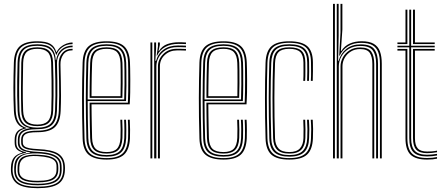

<svg xmlns="http://www.w3.org/2000/svg" viewBox="-20 -820 2306 994"><path d="M175 154.2Q105.8 154.2 73 133.9Q40.2 113.5 36.8 67.8Q36.5 62.2 36.5 57.2Q36.5 52.2 36.8 45.2Q38.2 12.8 52.2 -4.6Q66.2 -22 95.2 -29.2V-31.5Q75.2 -37.8 65.9 -48.6Q56.5 -59.5 56 -79Q55.8 -84.2 55.8 -88.9Q55.8 -93.5 56 -98.5Q56.2 -121.5 66.9 -136.1Q77.5 -150.8 99.8 -156.2V-158.5Q78.5 -166 66.2 -187.5Q54 -209 52 -245.5Q50.8 -275.8 50 -305.5Q49.2 -335.2 49.4 -365.6Q49.5 -396 50.1 -428.1Q50.8 -460.2 51.8 -495Q53.8 -554.5 82.1 -580.4Q110.5 -606.2 173.2 -606.2Q217.5 -606.2 240.2 -593.2Q263 -580.2 271 -551.2H273.5Q280.5 -565.5 293.5 -576.5Q306.5 -587.5 322.9 -593.8Q339.2 -600 355.8 -600V-591.5Q324.5 -591.8 302.2 -575.4Q280 -559 272.8 -536.8H270Q262.8 -569.5 240.4 -584Q218 -598.5 173.2 -598.5Q115.5 -598.5 89.2 -574.6Q63 -550.8 61.5 -495.2Q60 -448.5 59.4 -407.1Q58.8 -365.8 59.2 -326.4Q59.8 -287 61.5 -245.8Q63.5 -207.2 77.5 -185.8Q91.5 -164.2 116.8 -158V-155.8Q88.5 -150 76.6 -136.5Q64.8 -123 64.5 -98.5Q64.2 -93.2 64.2 -88.9Q64.2 -84.5 64.5 -78.8Q65 -59.2 76.4 -48.4Q87.8 -37.5 114.5 -31.5V-28.8Q78 -24 62.6 -6.5Q47.2 11 45.8 45.2Q45.2 52.5 45.1 56.9Q45 61.2 45.5 67.8Q48.8 109.5 78.8 128Q108.8 146.5 175 146.5Q244.2 146.5 274.8 126.9Q305.2 107.2 307.2 62Q307.8 55.2 307.6 49.6Q307.5 44 307 36.8Q304.2 -1.5 273.8 -19.6Q243.2 -37.8 176 -40.2Q145.2 -41.8 126.4 -46Q107.5 -50.2 98.9 -58.2Q90.2 -66.2 89.8 -78.8Q89.5 -84 89.5 -89Q89.5 -94 89.5 -98.5Q90.2 -123.2 109.6 -133.4Q129 -143.5 173.2 -143.5Q231.8 -143.5 257.1 -168.1Q282.5 -192.8 284.5 -246.8Q286.2 -288.5 286.4 -324.2Q286.5 -360 285.8 -399Q285 -438 284 -489Q283.5 -523 302.6 -545.4Q321.8 -567.8 355.8 -567.5V-559.5Q323.2 -559.5 307.8 -537.8Q292.2 -516 293 -484.8Q294 -438.5 294.9 -400.2Q295.8 -362 295.8 -325.2Q295.8 -288.5 294 -246Q291.5 -187.2 263.8 -161.4Q236 -135.5 173.2 -135.5Q148.2 -135.5 131.8 -132.4Q115.2 -129.2 106.9 -121.2Q98.5 -113.2 98 -98.2Q98 -94.2 98 -89.5Q98 -84.8 98.2 -80Q98.8 -69 107.1 -62.4Q115.5 -55.8 132.8 -52.6Q150 -49.5 176.2 -48.2Q248 -45.2 280.1 -25.5Q312.2 -5.8 315.8 37Q316.2 44 316.4 49.9Q316.5 55.8 316 62Q314 111 281.2 132.6Q248.5 154.2 175 154.2ZM175 131.5Q214.2 131.5 239.6 124.5Q265 117.5 277.4 102.4Q289.8 87.2 290 62.8Q290.2 55.5 290.2 49.9Q290.2 44.2 289.8 36.8Q289 17 277.1 3.8Q265.2 -9.5 240.5 -16.8Q215.8 -24 176.2 -25.8Q117.2 -28.5 91.1 -11.6Q65 5.2 62.8 45.5Q62.2 52.2 62.1 57Q62 61.8 62.5 68.2Q64.5 102.2 91.1 116.9Q117.8 131.5 175 131.5ZM175 124Q120 124 96.4 110.6Q72.8 97.2 71 67.8Q70.8 62.2 70.9 57.5Q71 52.8 71.2 45.2Q72.5 5.5 98.5 -8Q124.5 -21.5 176 -19Q212.8 -17.5 235.5 -11Q258.2 -4.5 269.1 7.2Q280 19 281.2 36.8Q282 45 281.9 50.5Q281.8 56 281.5 62.2Q280 95.2 255.2 109.6Q230.5 124 175 124ZM175 116.2Q209 116.2 230.1 110.8Q251.2 105.2 261.5 93.2Q271.8 81.2 272.5 62Q272.8 55.8 272.8 49.8Q272.8 43.8 272.5 36.8Q271.8 21.5 262.1 11.6Q252.5 1.8 231.4 -3.9Q210.2 -9.5 174.8 -11.8Q125.8 -15 103.4 -0.9Q81 13.2 80 45.2Q79.8 52 79.8 57.1Q79.8 62.2 79.8 67.8Q80.5 92.2 102.6 104.2Q124.8 116.2 175 116.2ZM175 139.2Q113 139.2 84.4 122.6Q55.8 106 53.8 67.8Q53.5 61.8 53.5 57.1Q53.5 52.5 53.8 45.2Q54.8 9.8 74.2 -7.4Q93.8 -24.5 136 -29V-31.2Q103 -35.5 88.1 -46.5Q73.2 -57.5 72.5 -78.8Q72.5 -84.5 72.5 -89Q72.5 -93.5 72.5 -98.5Q72.8 -124.2 88.5 -138.1Q104.2 -152 133.8 -155.8V-157.5Q105 -162.8 88.9 -184.2Q72.8 -205.8 71.2 -246Q69.5 -285.5 69 -325Q68.5 -364.5 69.1 -406.4Q69.8 -448.2 71 -495Q72.5 -546.5 96.9 -568.6Q121.2 -590.8 173.2 -590.8Q221.5 -590.8 243.8 -571.6Q266 -552.5 268.5 -509.5H271Q274.2 -531.8 285.2 -548.4Q296.2 -565 314.2 -574.2Q332.2 -583.5 355.8 -584V-575.5Q317.8 -575.8 296 -550.8Q274.2 -525.8 275 -492.5Q276.2 -442.5 276.8 -401.9Q277.2 -361.2 276.8 -323.9Q276.2 -286.5 274.8 -246.2Q272.8 -196 249.2 -173.5Q225.8 -151 173 -151.2Q142 -151.2 121.9 -146.1Q101.8 -141 91.8 -129.6Q81.8 -118.2 81.2 -99Q81 -93.8 81.1 -88.9Q81.2 -84 81.2 -79Q82.2 -55.5 104.8 -45.6Q127.2 -35.8 175.8 -33.8Q216 -32 242.9 -24.4Q269.8 -16.8 283.6 -1.9Q297.5 13 298.5 36.8Q299 43.5 299 49.5Q299 55.5 299 62Q298 103.8 268.2 121.5Q238.5 139.2 175 139.2ZM173.2 -159.2Q221 -159.2 242.1 -180.1Q263.2 -201 265 -246.5Q266.8 -287.2 267 -324.6Q267.2 -362 266.6 -403.1Q266 -444.2 264.2 -496.5Q262.8 -544.2 240.4 -563.5Q218 -582.8 173.2 -582.8Q123.2 -582.8 102.5 -561.5Q81.8 -540.2 80.8 -494.8Q79.2 -424.5 79 -366.4Q78.8 -308.2 80.8 -245.2Q82.2 -200 104.1 -179.6Q126 -159.2 173.2 -159.2ZM173.2 -167Q130.2 -167 110.9 -185.9Q91.5 -204.8 90.2 -245.8Q88.5 -306.8 88.8 -365.9Q89 -425 90.2 -494.8Q91.2 -537.8 110.6 -556.4Q130 -575 173.2 -575Q215 -575 234.1 -556.5Q253.2 -538 254.5 -497Q256.2 -444.2 256.9 -402.9Q257.5 -361.5 257.1 -324.4Q256.8 -287.2 255.2 -247Q254 -206.8 235.2 -186.9Q216.5 -167 173.2 -167ZM173.2 -175Q210 -175 227.1 -192.2Q244.2 -209.5 245.5 -247.5Q246.8 -286.5 247.1 -323.6Q247.5 -360.8 246.9 -402.6Q246.2 -444.5 244.8 -497.2Q243.5 -534.8 225.9 -551Q208.2 -567.2 173.2 -567.2Q135.8 -567.2 118.2 -550.5Q100.8 -533.8 99.8 -494.5Q98.5 -426.5 98 -367Q97.5 -307.5 99.8 -245.8Q101.2 -208.8 118.5 -191.9Q135.8 -175 173.2 -175Z M532.5 6.2Q469 6.2 439.2 -18.8Q409.5 -43.8 407.8 -103.2Q406 -161.5 405.4 -213.4Q404.8 -265.2 404.8 -312.9Q404.8 -360.5 405.6 -405.8Q406.5 -451 407.8 -495.8Q409.8 -555 438.9 -580.6Q468 -606.2 532.2 -606.2Q594.2 -606.2 622.2 -581Q650.2 -555.8 652.8 -496.8Q653.2 -488.5 653.8 -464.6Q654.2 -440.8 654.5 -408.4Q654.8 -376 654.1 -342.1Q653.5 -308.2 651.5 -280H453.8Q454 -250.5 454.4 -222.4Q454.8 -194.2 455.4 -165.5Q456 -136.8 456.8 -105.2Q458 -66.8 475.2 -49.8Q492.5 -32.8 532.5 -32.8Q568.5 -32.8 585.1 -49.6Q601.8 -66.5 603.8 -105.8Q604.8 -124.8 604.5 -152.9Q604.2 -181 603 -200H612.8Q614.2 -176.5 614.4 -148.6Q614.5 -120.8 613.8 -105.2Q611.5 -62.2 592.5 -43.6Q573.5 -25 532.5 -25Q487.8 -25 468 -43.8Q448.2 -62.5 446.8 -105Q445.8 -140.5 445.1 -171.5Q444.5 -202.5 444.2 -231.4Q444 -260.2 443.8 -288.5H642Q643.2 -314.8 643.8 -347.1Q644.2 -379.5 644.1 -410.6Q644 -441.8 643.8 -465.1Q643.5 -488.5 643 -496.2Q640.8 -551.5 614.8 -575Q588.8 -598.5 532.2 -598.5Q472.5 -598.5 445.9 -574.4Q419.2 -550.2 417.5 -494.8Q416.2 -451.8 415.4 -406.6Q414.5 -361.5 414.5 -313.5Q414.5 -265.5 415.1 -213.5Q415.8 -161.5 417.5 -104.5Q419 -49.5 445.6 -25.5Q472.2 -1.5 532.5 -1.5Q588.5 -1.5 614.4 -25.2Q640.2 -49 643 -104.2Q643.5 -113.5 643.6 -130.6Q643.8 -147.8 643.4 -166.6Q643 -185.5 642 -200H651.8Q653.2 -178.2 653.4 -148.9Q653.5 -119.5 652.8 -103.8Q649.8 -44.8 621.8 -19.2Q593.8 6.2 532.5 6.2ZM532.5 -9.2Q479 -9.2 453.9 -30.9Q428.8 -52.5 427.2 -104.5Q425.8 -160 425 -211Q424.2 -262 424.2 -309.9Q424.2 -357.8 425.1 -403.6Q426 -449.5 427.2 -494.5Q428.8 -546 453.2 -568.4Q477.8 -590.8 532.2 -590.8Q584.2 -590.8 607.6 -568.6Q631 -546.5 633.2 -496Q633.8 -485.8 634.2 -452.4Q634.8 -419 634.5 -376.6Q634.2 -334.2 632.5 -296.8H434Q434 -253.5 434.8 -204.1Q435.5 -154.8 437 -104.8Q438.5 -57.5 461 -37.4Q483.5 -17.2 532.5 -17.2Q578.8 -17.2 599.9 -37.6Q621 -58 623.5 -105Q624.2 -119.2 624.1 -148.5Q624 -177.8 622.5 -200H632.2Q633.8 -177.8 633.9 -148.5Q634 -119.2 633.2 -104.5Q630.8 -53.5 607.2 -31.4Q583.8 -9.2 532.5 -9.2ZM434 -305.2H623Q624.5 -343.5 624.6 -383.2Q624.8 -423 624.4 -453.8Q624 -484.5 623.5 -495.5Q621.5 -541.8 600.6 -562.2Q579.8 -582.8 532.2 -582.8Q481.2 -582.8 459.9 -561.5Q438.5 -540.2 437 -494Q435.5 -446.8 434.9 -399.1Q434.2 -351.5 434 -305.2ZM444 -313.5Q444 -342 444.2 -371Q444.5 -400 445.1 -430.4Q445.8 -460.8 446.8 -493.8Q448.2 -537.5 468.1 -556.2Q488 -575 532.2 -575Q575.2 -575 593.6 -555.9Q612 -536.8 613.8 -495Q614.2 -483.2 614.6 -453.8Q615 -424.2 614.9 -386.9Q614.8 -349.5 613.5 -313.5ZM453.8 -322H604Q604.8 -358.2 604.9 -393.9Q605 -429.5 604.6 -456.8Q604.2 -484 603.8 -494.5Q602.2 -532.8 586 -550Q569.8 -567.2 532.2 -567.2Q492.5 -567.2 475.2 -549.9Q458 -532.5 456.8 -493.5Q455.8 -462 455.1 -433.2Q454.5 -404.5 454.2 -377.2Q454 -350 453.8 -322Z M778.2 0V-600H788V-568L784.2 -505.2H788Q797.8 -542.5 827.5 -563.5Q857.2 -584.5 901 -584.5Q912.8 -584.5 923.6 -584.2Q934.5 -584 942.8 -583.5V-575Q932.5 -575.5 920.6 -575.8Q908.8 -576 897.5 -576Q863.2 -576 839 -561.5Q814.8 -547 802.1 -524.2Q789.5 -501.5 789.5 -476.5V0ZM758.8 0V-600H768.5V0ZM797.8 0V-476.5Q797.8 -512.2 825 -539.9Q852.2 -567.5 896.2 -567.5Q907.5 -567.5 919.6 -567.2Q931.8 -567 942.8 -566.5V-558.2Q931 -558.8 919.2 -558.9Q907.5 -559 896 -559Q859 -559 833.4 -535.5Q807.8 -512 807.8 -476.8V0ZM791 -531.8 797.8 -580.2V-600H807.5V-588L800.8 -556H802.8Q819.2 -582.2 846.5 -591.8Q873.8 -601.2 905 -601.2Q913.8 -601.2 923.1 -601Q932.5 -600.8 942.8 -600V-591.8Q932.5 -592.2 922.9 -592.5Q913.2 -592.8 903.5 -592.8Q863.8 -592.8 835.4 -577Q807 -561.2 793.2 -531.8Z M1137.2 6.2Q1073.8 6.2 1044 -18.8Q1014.2 -43.8 1012.5 -103.2Q1010.8 -161.5 1010.1 -213.4Q1009.5 -265.2 1009.5 -312.9Q1009.5 -360.5 1010.4 -405.8Q1011.2 -451 1012.5 -495.8Q1014.5 -555 1043.6 -580.6Q1072.8 -606.2 1137 -606.2Q1199 -606.2 1227 -581Q1255 -555.8 1257.5 -496.8Q1258 -488.5 1258.5 -464.6Q1259 -440.8 1259.2 -408.4Q1259.5 -376 1258.9 -342.1Q1258.2 -308.2 1256.2 -280H1058.5Q1058.8 -250.5 1059.1 -222.4Q1059.5 -194.2 1060.1 -165.5Q1060.8 -136.8 1061.5 -105.2Q1062.8 -66.8 1080 -49.8Q1097.2 -32.8 1137.2 -32.8Q1173.2 -32.8 1189.9 -49.6Q1206.5 -66.5 1208.5 -105.8Q1209.5 -124.8 1209.2 -152.9Q1209 -181 1207.8 -200H1217.5Q1219 -176.5 1219.1 -148.6Q1219.2 -120.8 1218.5 -105.2Q1216.2 -62.2 1197.2 -43.6Q1178.2 -25 1137.2 -25Q1092.5 -25 1072.8 -43.8Q1053 -62.5 1051.5 -105Q1050.5 -140.5 1049.9 -171.5Q1049.2 -202.5 1049 -231.4Q1048.8 -260.2 1048.5 -288.5H1246.8Q1248 -314.8 1248.5 -347.1Q1249 -379.5 1248.9 -410.6Q1248.8 -441.8 1248.5 -465.1Q1248.2 -488.5 1247.8 -496.2Q1245.5 -551.5 1219.5 -575Q1193.5 -598.5 1137 -598.5Q1077.2 -598.5 1050.6 -574.4Q1024 -550.2 1022.2 -494.8Q1021 -451.8 1020.1 -406.6Q1019.2 -361.5 1019.2 -313.5Q1019.2 -265.5 1019.9 -213.5Q1020.5 -161.5 1022.2 -104.5Q1023.8 -49.5 1050.4 -25.5Q1077 -1.5 1137.2 -1.5Q1193.2 -1.5 1219.1 -25.2Q1245 -49 1247.8 -104.2Q1248.2 -113.5 1248.4 -130.6Q1248.5 -147.8 1248.1 -166.6Q1247.8 -185.5 1246.8 -200H1256.5Q1258 -178.2 1258.1 -148.9Q1258.2 -119.5 1257.5 -103.8Q1254.5 -44.8 1226.5 -19.2Q1198.5 6.2 1137.2 6.2ZM1137.2 -9.2Q1083.8 -9.2 1058.6 -30.9Q1033.5 -52.5 1032 -104.5Q1030.5 -160 1029.8 -211Q1029 -262 1029 -309.9Q1029 -357.8 1029.9 -403.6Q1030.8 -449.5 1032 -494.5Q1033.5 -546 1058 -568.4Q1082.5 -590.8 1137 -590.8Q1189 -590.8 1212.4 -568.6Q1235.8 -546.5 1238 -496Q1238.5 -485.8 1239 -452.4Q1239.5 -419 1239.2 -376.6Q1239 -334.2 1237.2 -296.8H1038.8Q1038.8 -253.5 1039.5 -204.1Q1040.2 -154.8 1041.8 -104.8Q1043.2 -57.5 1065.8 -37.4Q1088.2 -17.2 1137.2 -17.2Q1183.5 -17.2 1204.6 -37.6Q1225.8 -58 1228.2 -105Q1229 -119.2 1228.9 -148.5Q1228.8 -177.8 1227.2 -200H1237Q1238.5 -177.8 1238.6 -148.5Q1238.8 -119.2 1238 -104.5Q1235.5 -53.5 1212 -31.4Q1188.5 -9.2 1137.2 -9.2ZM1038.8 -305.2H1227.8Q1229.2 -343.5 1229.4 -383.2Q1229.5 -423 1229.1 -453.8Q1228.8 -484.5 1228.2 -495.5Q1226.2 -541.8 1205.4 -562.2Q1184.5 -582.8 1137 -582.8Q1086 -582.8 1064.6 -561.5Q1043.2 -540.2 1041.8 -494Q1040.2 -446.8 1039.6 -399.1Q1039 -351.5 1038.8 -305.2ZM1048.8 -313.5Q1048.8 -342 1049 -371Q1049.2 -400 1049.9 -430.4Q1050.5 -460.8 1051.5 -493.8Q1053 -537.5 1072.9 -556.2Q1092.8 -575 1137 -575Q1180 -575 1198.4 -555.9Q1216.8 -536.8 1218.5 -495Q1219 -483.2 1219.4 -453.8Q1219.8 -424.2 1219.6 -386.9Q1219.5 -349.5 1218.2 -313.5ZM1058.5 -322H1208.8Q1209.5 -358.2 1209.6 -393.9Q1209.8 -429.5 1209.4 -456.8Q1209 -484 1208.5 -494.5Q1207 -532.8 1190.8 -550Q1174.5 -567.2 1137 -567.2Q1097.2 -567.2 1080 -549.9Q1062.8 -532.5 1061.5 -493.5Q1060.5 -462 1059.9 -433.2Q1059.2 -404.5 1059 -377.2Q1058.8 -350 1058.5 -322Z M1477.8 6.2Q1413.5 6.2 1385 -19.4Q1356.5 -45 1354.8 -104Q1353 -161.8 1352.4 -213.5Q1351.8 -265.2 1351.8 -312.8Q1351.8 -360.2 1352.5 -405.4Q1353.2 -450.5 1354.8 -495.2Q1356.8 -555.5 1385.8 -580.9Q1414.8 -606.2 1477.5 -606.2Q1541.8 -606.2 1570.6 -581.2Q1599.5 -556.2 1600 -496.8Q1600 -475.2 1600.1 -450.9Q1600.2 -426.5 1599 -401.2H1589.2Q1590.8 -426 1590.5 -448.8Q1590.2 -471.5 1590 -496.5Q1589.8 -551.2 1563.6 -574.9Q1537.5 -598.5 1477.5 -598.5Q1417.8 -598.5 1392.1 -574Q1366.5 -549.5 1364.5 -494.8Q1363.2 -451.5 1362.4 -407.1Q1361.5 -362.8 1361.5 -315.4Q1361.5 -268 1362.1 -215.6Q1362.8 -163.2 1364.5 -104Q1366.2 -49.5 1392.9 -25.5Q1419.5 -1.5 1477.8 -1.5Q1535.8 -1.5 1561.9 -25.8Q1588 -50 1590 -104Q1591.2 -126.8 1591.1 -149.6Q1591 -172.5 1589 -200H1599Q1600.5 -175.8 1600.9 -153Q1601.2 -130.2 1600 -103.8Q1597.5 -44.8 1569.1 -19.2Q1540.8 6.2 1477.8 6.2ZM1477.8 -9.2Q1425 -9.2 1400.4 -31.8Q1375.8 -54.2 1374.2 -104.5Q1372.5 -163.8 1371.9 -215.8Q1371.2 -267.8 1371.2 -314.6Q1371.2 -361.5 1372.1 -405.8Q1373 -450 1374.2 -494.5Q1375.8 -546 1400 -568.4Q1424.2 -590.8 1477.5 -590.8Q1532 -590.8 1556 -569Q1580 -547.2 1580.2 -496.5Q1580.5 -471.8 1580.6 -449.2Q1580.8 -426.8 1579.5 -401.2H1569.8Q1571 -426 1570.9 -449Q1570.8 -472 1570.5 -496.2Q1570.2 -543 1548.5 -562.9Q1526.8 -582.8 1477.5 -582.8Q1427 -582.8 1406.4 -561.2Q1385.8 -539.8 1384.2 -494Q1382.8 -449 1381.9 -404.6Q1381 -360.2 1381 -313.6Q1381 -267 1381.8 -215.6Q1382.5 -164.2 1384.2 -104.8Q1385.5 -60 1407.4 -38.6Q1429.2 -17.2 1477.8 -17.2Q1526 -17.2 1547.4 -38.9Q1568.8 -60.5 1570.5 -104.8Q1571.8 -129.2 1571.5 -151Q1571.2 -172.8 1569.5 -200H1579.2Q1581.2 -171.8 1581.4 -150Q1581.5 -128.2 1580.2 -104.2Q1578.5 -55 1554.5 -32.1Q1530.5 -9.2 1477.8 -9.2ZM1477.8 -25Q1434 -25 1414.6 -45.1Q1395.2 -65.2 1394 -105Q1392.2 -164.8 1391.5 -216Q1390.8 -267.2 1390.8 -313.4Q1390.8 -359.5 1391.6 -403.9Q1392.5 -448.2 1394 -494.2Q1395.2 -537.2 1414.5 -556.1Q1433.8 -575 1477.5 -575Q1522 -575 1541.2 -556.8Q1560.5 -538.5 1560.8 -496.2Q1560.8 -476.8 1561 -452.1Q1561.2 -427.5 1559.8 -401.2H1550Q1551.5 -427.5 1551.2 -451.4Q1551 -475.2 1551 -496.2Q1550.8 -534.2 1533.8 -550.8Q1516.8 -567.2 1477.5 -567.2Q1438.5 -567.2 1421.8 -549.8Q1405 -532.2 1403.8 -493Q1402.2 -448.2 1401.4 -404Q1400.5 -359.8 1400.5 -313.5Q1400.5 -267.2 1401.2 -216Q1402 -164.8 1403.8 -105.2Q1404.8 -70.2 1422 -51.5Q1439.2 -32.8 1477.8 -32.8Q1515.5 -32.8 1532.8 -51.8Q1550 -70.8 1551 -105.2Q1551.8 -130.2 1551.5 -152.5Q1551.2 -174.8 1550 -200H1559.8Q1561.2 -172 1561.4 -150.6Q1561.5 -129.2 1560.8 -105Q1559.5 -65.2 1540 -45.1Q1520.5 -25 1477.8 -25Z M1947 0V-490Q1947 -525 1938.4 -549.1Q1929.8 -573.2 1908.8 -585.8Q1887.8 -598.2 1850 -598.2Q1808.8 -598.2 1780.8 -580.1Q1752.8 -562 1738.5 -531.8H1736.2L1742.8 -652.2V-800H1752.5V-667.2L1744.8 -556H1746.8Q1764.2 -583 1791.5 -594.8Q1818.8 -606.5 1851.8 -606.5Q1892.2 -606.5 1915 -593Q1937.8 -579.5 1947.1 -553.6Q1956.5 -527.8 1956.5 -490.5V0ZM1704 0V-800H1713.8V0ZM1743 0V-476.5Q1743 -500.5 1755.1 -522.8Q1767.2 -545 1790 -559.6Q1812.8 -574.2 1844.8 -574.2Q1887.2 -574.2 1902.4 -552.1Q1917.5 -530 1917.5 -489V0H1907.8V-489Q1907.8 -525.8 1894.5 -545.9Q1881.2 -566 1843.8 -566Q1817.2 -566 1796.8 -553.5Q1776.2 -541 1764.6 -520.6Q1753 -500.2 1753 -476.8L1752.8 0ZM1723.5 0V-800H1733.2V-636L1730.5 -505.2H1733.2Q1743.8 -543.5 1773.2 -567Q1802.8 -590.5 1847.8 -590.2Q1900 -590.2 1918.5 -564.4Q1937 -538.5 1937 -489.8V0H1927.2V-489.5Q1927.2 -534.5 1910.2 -558.4Q1893.2 -582.2 1846.2 -582.2Q1810.8 -582.2 1785.6 -566.8Q1760.5 -551.2 1747.2 -526.9Q1734 -502.5 1734 -476.5V0Z M2191.2 -10.2Q2141.8 -10.2 2120.2 -32.2Q2098.8 -54.2 2098.8 -104.8V-574.8H2037.5V-583.2H2098.8V-770H2108.5V-583.2H2230.5V-574.8H2108.5V-104.8Q2108.5 -58.8 2127.8 -38.8Q2147 -18.8 2191.2 -18.8Q2203.2 -18.8 2216 -20Q2228.8 -21.2 2242.5 -23.5V-15Q2230.8 -12.8 2217.5 -11.5Q2204.2 -10.2 2191.2 -10.2ZM2191.2 6.2Q2131.2 6.2 2105.2 -19.5Q2079.2 -45.2 2079.2 -104.8V-558.2H2037.5V-566.5H2089V-104.8Q2089 -49.5 2112.6 -25.8Q2136.2 -2 2191.2 -2Q2204.2 -2 2217.6 -3.2Q2231 -4.5 2242.5 -7V1.5Q2222 6.2 2191.2 6.2ZM2191.2 -27Q2152.2 -27 2135.2 -45.1Q2118.2 -63.2 2118.2 -104.8V-566.5H2230.5V-558.2H2128.2V-104.8Q2128.2 -67.5 2142.9 -51.5Q2157.5 -35.5 2191.2 -35.5Q2200 -35.5 2213.5 -36.2Q2227 -37 2242.5 -40V-31.8Q2228.5 -29.5 2215.4 -28.2Q2202.2 -27 2191.2 -27ZM2037.5 -591.8V-600H2079.2V-770H2089V-591.8ZM2118.2 -591.8V-770H2128.2V-600H2230.5V-591.8Z"/></svg>

Font: Big Shoulders Inline Text ExtraLight
Style: Regular
Weight: 250
Version: Version 2.002